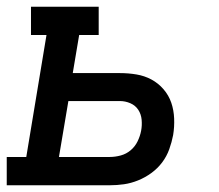

<svg xmlns="http://www.w3.org/2000/svg" viewBox="-29 -550 649 570"><path d="M-9 0V-84H49L109 -446H63V-530H264V-446H206L187 -333H327Q352 -333 376 -329Q400 -325 420.5 -314Q441 -303 456.5 -285Q472 -267 479.5 -245Q487 -223 488 -198Q489 -173 485 -149Q481 -128 473.5 -107Q466 -86 452.5 -68Q439 -50 420.5 -36.5Q402 -23 381 -14.5Q360 -6 339 -3Q318 0 297 0ZM146 -84H297Q313 -84 329.5 -88.5Q346 -93 359 -104Q372 -115 379.5 -130.5Q387 -146 390 -162Q393 -178 391.5 -194.5Q390 -211 381.5 -224Q373 -237 358 -243.5Q343 -250 327 -250H174Z"/></svg>

Font: Iosevka Curly Slab MdExObl
Style: Regular
Weight: 500
Width: 7
Italic angle: -9°
Monospace: yes
Designer: Belleve Invis
Foundry: Belleve Invis
Version: Version 11.1.0; ttfautohint (v1.8.3)